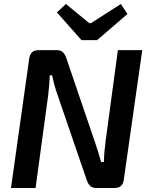

<svg xmlns="http://www.w3.org/2000/svg" viewBox="-20 -941 752 961"><path d="M585 -921 435 -825H427L310 -921L265 -879L388 -740H466L618 -871ZM692 -690H570L509 -238C504 -202 501 -167 500 -130H486C476 -168 462 -209 452 -239L312 -650C303 -675 291 -690 265 -690H175C145 -690 130 -677 126 -646L35 0H158L221 -463C225 -497 228 -530 229 -564H241C247 -532 259 -491 269 -463L414 -40C423 -15 435 0 461 0H552C582 0 596 -13 600 -44Z"/></svg>

Font: Exo 2 Semi Bold
Style: Italic
Weight: 600
Italic angle: -8°
Designer: Natanael Gama
Version: Version 1.001;PS 001.001;hotconv 1.0.88;makeotf.lib2.5.64775